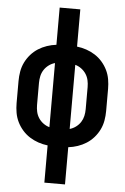

<svg xmlns="http://www.w3.org/2000/svg" viewBox="-62 -784 674 1038"><g transform="rotate(5 275.0 -265.0)"><path d="M219 210V8Q193 5 168 -3.5Q143 -12 121 -26Q99 -40 81.5 -60Q64 -80 52.5 -103.5Q41 -127 36.5 -153Q32 -179 32 -205V-325Q32 -351 36.5 -377Q41 -403 52.5 -426.5Q64 -450 81.5 -470Q99 -490 121 -504Q143 -518 168 -526.5Q193 -535 219 -538V-740H331V-538Q357 -535 382 -526.5Q407 -518 429 -504Q451 -490 468.5 -470Q486 -450 497.5 -426.5Q509 -403 513.5 -377Q518 -351 518 -325V-205Q518 -179 513.5 -153Q509 -127 497.5 -103.5Q486 -80 468.5 -60Q451 -40 429 -26Q407 -12 382 -3.5Q357 5 331 8V210ZM220 -91V-439Q202 -434 186.5 -422.5Q171 -411 161 -395.5Q151 -380 147 -362Q143 -344 143 -325V-205Q143 -186 147 -168Q151 -150 161 -134.5Q171 -119 186.5 -107.5Q202 -96 220 -91ZM330 -91Q348 -96 363.5 -107.5Q379 -119 389 -134.5Q399 -150 403 -168Q407 -186 407 -205V-325Q407 -344 403 -362Q399 -380 389 -395.5Q379 -411 363.5 -422.5Q348 -434 330 -439Z"/></g></svg>

Font: Lode Term
Style: Bold
Weight: 700
Monospace: yes
Designer: Belleve Invis
Foundry: Belleve Invis
Version: Version 29.2.0